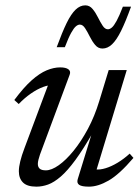

<svg xmlns="http://www.w3.org/2000/svg" viewBox="-20 -688 524 718"><path d="M270.5 -17.5 325 -194.5H328.5Q291.5 -130 261.8 -89.5Q232 -49 207 -27.5Q182 -6 160 2Q138 10 116 10Q81.5 10 66 -5.5Q50.5 -21 50.5 -47.5Q50.5 -63.5 55.8 -85Q61 -106.5 71.5 -134L167.5 -390.5L180.5 -370Q163.5 -371 141.2 -362.8Q119 -354.5 95.5 -338.2Q72 -322 50 -299L33.5 -314Q68.5 -361 98.2 -387.5Q128 -414 154.5 -425Q181 -436 205 -436Q226 -436 235.8 -428.8Q245.5 -421.5 240.5 -408.5L129.5 -110Q126 -99.5 123.8 -90.8Q121.5 -82 121.5 -75Q121.5 -63.5 128.5 -57.2Q135.5 -51 151.5 -51Q172.5 -51 199.8 -70.2Q227 -89.5 255.2 -124.2Q283.5 -159 308.8 -206.2Q334 -253.5 351 -309.5L386.5 -426H454L337 -40L337.5 -54.5Q354 -52.5 375.2 -59Q396.5 -65.5 419.8 -79.5Q443 -93.5 465 -113.5L479 -97.5Q426 -35.5 386.2 -12.8Q346.5 10 313 10Q285.5 10 276 3.2Q266.5 -3.5 270.5 -17.5ZM470 -663Q450 -607.5 433 -573Q416 -538.5 399.2 -522.5Q382.5 -506.5 363 -506.5Q347 -506.5 335.8 -520Q324.5 -533.5 315.8 -551.2Q307 -569 298.2 -582.5Q289.5 -596 278.5 -596Q271.5 -596 263.8 -589.5Q256 -583 246 -565Q236 -547 222.5 -511.5H192Q212.5 -567.5 229.2 -601.8Q246 -636 262.8 -652Q279.5 -668 299 -668Q315 -668 326.2 -654.5Q337.5 -641 346.2 -623.2Q355 -605.5 363.8 -592Q372.5 -578.5 383.5 -578.5Q390.5 -578.5 398.2 -585Q406 -591.5 416 -609.8Q426 -628 439.5 -663Z"/></svg>

Font: Newsreader Text
Style: Italic
Weight: 400
Italic angle: -17°
Designer: Hugues Gentile
Foundry: Production Type
Version: Version 1.001